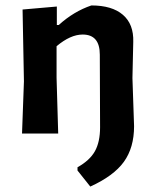

<svg xmlns="http://www.w3.org/2000/svg" viewBox="-20 -491 578 706"><path d="M189 -467V-399H196Q251 -449 316 -471Q392 -471 432 -436.5Q472 -402 470 -337L467 -204L473 -27Q473 52 435.5 104Q398 156 312 195L265 136V124Q310 99 329 65Q348 31 348 -23L347 -290Q347 -364 284 -364Q239 -364 188 -321V-205L194 0H61L68 -192L63 -456Z"/></svg>

Font: Alegreya Sans
Style: Bold
Weight: 700
Designer: Juan Pablo del Peral
Foundry: Huerta Tipografica
Version: Version 2.007